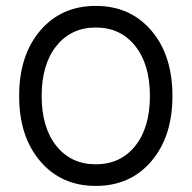

<svg xmlns="http://www.w3.org/2000/svg" viewBox="-20 -610 640 641"><path d="M43.9 -289.6Q43.9 -154.3 114.3 -71.8Q184.6 10.7 299.8 10.7Q415 10.7 485.4 -71.8Q555.7 -154.3 555.7 -289.6Q555.7 -425.3 485.4 -507.8Q415 -590.3 299.8 -590.3Q184.6 -590.3 114.3 -507.8Q43.9 -425.3 43.9 -289.6ZM431.4 -456.5Q480.5 -395 480.5 -289.6Q480.5 -184.1 431.4 -122.8Q382.3 -61.5 299.8 -61.5Q217.3 -61.5 168.2 -122.8Q119.1 -184.1 119.1 -289.6Q119.1 -395 168.2 -456.5Q217.3 -518.1 299.8 -518.1Q382.3 -518.1 431.4 -456.5Z"/></svg>

Font: Courier Prime Code
Style: Regular
Weight: 400
Designer: Alan Dague-Greene
Foundry: Quote-Unquote Apps
Version: Version 3.18